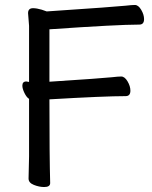

<svg xmlns="http://www.w3.org/2000/svg" viewBox="-20 -738 613 773"><path d="M158 15Q138 15 116.5 6.5Q95 -2 95 -19L97 -108V-340Q87 -346 78.5 -363.5Q70 -381 70 -393Q70 -410 86 -410L97 -408V-634L93 -685Q93 -705 113 -705Q128 -705 148 -699L168 -692Q450 -711 485 -715Q511 -718 523 -718Q537 -718 548.5 -698.5Q560 -679 560 -661Q560 -639 541 -639Q453 -639 179 -620V-409Q394 -423 430 -427Q456 -430 468 -430Q482 -430 493.5 -410.5Q505 -391 505 -373Q505 -351 486 -351Q401 -351 179 -338Q179 -107 182 -1Q182 15 158 15Z"/></svg>

Font: LXGW WenKai Lite Medium
Style: Regular
Weight: 500
Designer: LXGW / Fontworks Inc.
Foundry: LXGW / Fontworks Inc.
Version: Version 1.511; March 25, 2025